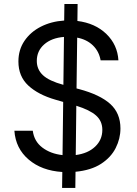

<svg xmlns="http://www.w3.org/2000/svg" viewBox="-20 -838 678 949"><path d="M286.9 90.9 288 12.1Q186.1 5.7 121.6 -49.4Q57.2 -104.4 51.1 -191.8H142Q148.8 -139.2 189.5 -108.5Q230.1 -77.8 289.1 -71.4L292.3 -334.2L254.3 -345.2Q169 -369.7 120 -415.1Q71 -460.6 71 -534.1Q71 -592 100.9 -636Q130.7 -680 181.8 -706.1Q233 -732.2 297.2 -736.5L298.3 -818.2H363.6L362.6 -734.4Q450.6 -723.4 505.7 -670.1Q560.7 -616.8 565.3 -539.8H477.3Q469.5 -584.2 439.3 -613.5Q409.1 -642.8 361.5 -652L358.3 -400.9L370.7 -397.7Q474.1 -370 524.7 -324.4Q575.3 -278.8 575.3 -203.1Q575.3 -152.7 551.8 -106.4Q528.4 -60 479.4 -28.2Q430.4 3.6 353.3 11L352.3 90.9ZM161.9 -536.9Q161.9 -494.7 192.3 -466.3Q222.7 -437.9 293.3 -418.7L296.2 -655.5Q234.7 -650.6 198.3 -618.4Q161.9 -586.3 161.9 -536.9ZM485.8 -196Q485.8 -239.7 454.7 -267.2Q423.7 -294.7 357.2 -315.3L354.4 -71.7Q414.8 -79.5 450.3 -113.3Q485.8 -147 485.8 -196Z"/></svg>

Font: Inter UI
Style: Regular
Weight: 400
Designer: Rasmus Andersson
Foundry: rsms
Version: Version 2.2